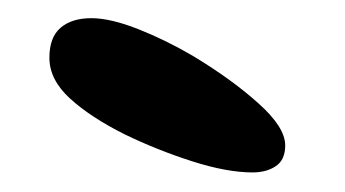

<svg xmlns="http://www.w3.org/2000/svg" viewBox="-20 -642 370 206"><path d="M251 -457Q223.5 -457 186 -469Q148.5 -481 113.5 -498Q77.5 -516 55.2 -536.2Q33 -556.5 33 -580Q33 -602 45 -612.2Q57 -622.5 78 -622.5Q98.5 -622.5 128.2 -610.8Q158 -599 187 -582Q228.5 -557 257.2 -531.2Q286 -505.5 286 -486Q286 -470.5 276 -463.8Q266 -457 251 -457Z"/></svg>

Font: Gluten SemiBold
Style: Regular
Weight: 600
Designer: Tyler Finck
Foundry: Etcetera Type Company
Version: Version 1.300